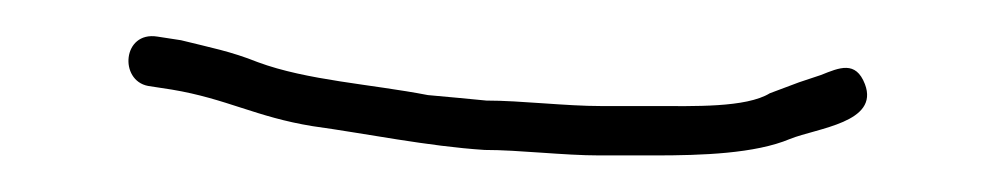

<svg xmlns="http://www.w3.org/2000/svg" viewBox="-20 -30 544 105"><path d="M308 55H338C364 55 393 54 412 46C427 40 461 37 453 16C448 3 439 7 429 11L417 15L401 21C388 29 359 28 338 28H309C289 28 265 25 246 25C236 24 225 23 214 22C183 16 148 14 121 4C106 -2 95 -4 79 -8L66 -10C47 -13 45 14 61 17L74 19C104 24 120 34 151 39C180 43 214 50 245 52C264 52 288 55 308 55Z"/></svg>

Font: Electronic
Style: Lt
Weight: 300
Version: Version 1.011